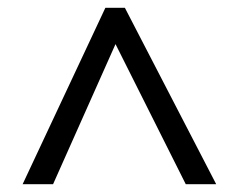

<svg xmlns="http://www.w3.org/2000/svg" viewBox="-20 -739 612 492"><path d="M38 -267 250 -719H300L534 -267H456L276 -626L116 -267Z"/></svg>

Font: Noto Sans Gunjala Gondi
Style: Regular
Weight: 400
Designer: Ek Type
Foundry: Ek Type
Version: Version 1.004